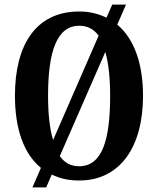

<svg xmlns="http://www.w3.org/2000/svg" viewBox="-20 -775 687 835"><path d="M158 -45 121 40H181L205 -16C239 1 278 10 324 10C503 10 602 -137 602 -358C602 -497 564 -606 490 -668L528 -755H468L443 -698C409 -715 370 -725 325 -725C136 -725 45 -580 45 -359C45 -217 82 -107 158 -45ZM409 -620 211 -166C196 -214 189 -280 189 -358C189 -551 227 -663 325 -663C361 -663 388 -648 409 -620ZM324 -52C288 -52 261 -67 240 -96L438 -549C452 -501 459 -436 459 -358C459 -165 424 -52 324 -52Z"/></svg>

Font: Noto Serif Lao ExtraCondensed
Style: Bold
Weight: 700
Width: 2
Designer: Monotype Design Team
Foundry: Monotype Imaging Inc.
Version: Version 2.003